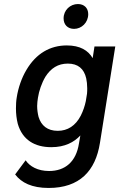

<svg xmlns="http://www.w3.org/2000/svg" viewBox="-20 -740 594 951"><path d="M347 -597C384 -597 417 -628 417 -670C417 -700 397 -720 366 -720C328 -720 295 -690 295 -649C295 -618 315 -597 347 -597ZM448 -510 439 -452C417 -490 377 -515 311 -515C228 -515 159 -475 111 -394C87 -354 70 -304 63 -258C60 -241 59 -222 59 -203C59 -177 62 -151 68 -127C91 -47 152 -11 234 -11C302 -11 347 -36 378 -69L371 -29C357 61 303 107 223 107C167 107 127 84 107 54L55 124C86 165 138 191 221 191C374 191 453 107 475 -32L551 -510ZM380 -167C354 -117 315 -92 266 -92C215 -92 184 -118 171 -161C167 -177 164 -196 164 -215C164 -229 166 -243 168 -256C173 -289 186 -328 205 -360C232 -402 267 -425 316 -425C366 -425 396 -400 407 -352C410 -338 412 -321 412 -303C412 -294 412 -285 411 -276L405 -239C400 -215 392 -191 380 -167Z"/></svg>

Font: Arthouse Owned Medium
Style: Italic
Weight: 500
Italic angle: -10°
Designer: Jeremy Tribby
Foundry: Tribby Type
Version: Version 1.000;PS 001.000;hotconv 1.0.88;makeotf.lib2.5.64775